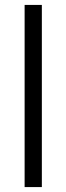

<svg xmlns="http://www.w3.org/2000/svg" viewBox="-20 -760 269 780"><path d="M150 -740V0H80V-740Z"/></svg>

Font: Poppins-Tabular Light
Style: Regular
Weight: 300
Designer: Ninad Kale (Devanagari), Jonny Pinhorn (Latin)
Foundry: Indian Type Foundry
Version: Version 4.004